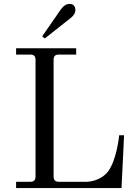

<svg xmlns="http://www.w3.org/2000/svg" viewBox="-20 -958 710 978"><path d="M195 -773 208 -762 336 -863C352 -875 364 -889 364 -907C364 -925 354 -938 336 -938C318 -938 305 -931 287 -906ZM62 0H599L612 -269H587C587 -269 576 -146 530 -84C500 -45 449 -32 420 -32H280C261 -32 253 -41 253 -59V-653C253 -672 261 -680 280 -680H368V-712H62V-680H134C153 -680 161 -672 161 -653V-59C161 -41 153 -32 134 -32H62Z"/></svg>

Font: Old Standard
Style: Regular
Weight: 400
Designer: Alexey Kryukov <alexios@thessalonica.org.ru>
Version: Version 2.0